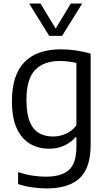

<svg xmlns="http://www.w3.org/2000/svg" viewBox="-20 -828 604 1078"><path d="M241.5 230Q204 230 161.2 224Q118.5 218 81.5 205.5V138.5Q123.5 152 162.5 158Q201.5 164 237 164Q325 164 367 126.2Q409 88.5 409 -4.5V-57.5H404.5Q379.5 -29 341.5 -11Q303.5 7 254.5 7Q198 7 151 -19.2Q104 -45.5 75.5 -104.2Q47 -163 47 -260.5Q47 -406.5 116.8 -478.8Q186.5 -551 322 -551Q364 -551 408.2 -544.5Q452.5 -538 489 -526.5V-16.5Q489 115.5 427 172.8Q365 230 241.5 230ZM278 -61.5Q314.5 -61.5 349.8 -76.8Q385 -92 409 -124.5V-474.5Q391 -479 366.5 -482.2Q342 -485.5 315.5 -485.5Q224.5 -485.5 176.5 -434.5Q128.5 -383.5 128.5 -268Q128.5 -187.5 148 -142.5Q167.5 -97.5 201.2 -79.5Q235 -61.5 278 -61.5ZM256.5 -626.5 143.5 -808H207.5L292.5 -667.5L377.5 -808H441.5L328.5 -626.5Z"/></svg>

Font: Encode Sans
Style: Regular
Weight: 400
Designer: Multiple Designers
Foundry: Impallari Type
Version: Version 3.002; ttfautohint (v1.8.3) -l 8 -r 50 -G 200 -x 14 